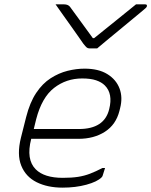

<svg xmlns="http://www.w3.org/2000/svg" viewBox="-20 -851 694 881"><path d="M426 -629H390Q383 -629 378 -633Q373 -637 362 -651Q356 -660 341.5 -680.5Q327 -701 308 -728Q289 -755 269.5 -782Q250 -809 235 -831H274Q292 -831 301 -820Q311 -806 339 -768Q367 -730 406 -676H412Q477 -728 522.5 -765Q568 -802 604 -831H646Q656 -831 654 -822Q653 -818 648 -813.5Q643 -809 625 -794Q609 -781 581.5 -758Q554 -735 523.5 -710Q493 -685 466.5 -663Q440 -641 426 -629ZM368 -536Q432 -536 472.5 -511Q513 -486 528.5 -445Q544 -404 531 -354L528 -342Q512 -279 461.5 -246.5Q411 -214 340 -214H123V-213Q99 -119 144 -74Q183 -35 268 -35Q309 -35 338 -39.5Q367 -44 393 -54Q419 -64 450 -80H462Q460 -72 456.5 -62.5Q453 -53 451 -45Q450 -41 446 -37Q426 -17 376.5 -3.5Q327 10 267 10Q198 10 148 -15Q98 -40 77.5 -91Q57 -142 76 -219L100 -314Q117 -381 146 -424.5Q175 -468 212.5 -492Q250 -516 290 -526Q330 -536 368 -536ZM357 -491Q284 -491 228 -447.5Q172 -404 146 -304L135 -259H342Q459 -259 481 -350Q499 -421 461 -459Q446 -474 421 -482.5Q396 -491 357 -491Z"/></svg>

Font: Recursive Mn Lnr St Lt
Style: Italic
Weight: 300
Italic angle: -15°
Monospace: yes
Version: Version 1.079;hotconv 1.0.112;makeotfexe 2.5.65598; ttfautoh